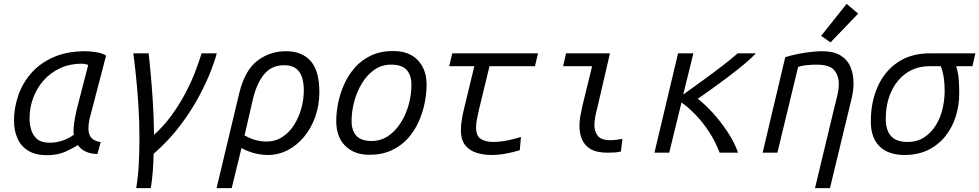

<svg xmlns="http://www.w3.org/2000/svg" viewBox="-20 -796 5105 1001"><path d="M225 13Q164 13 126 -11Q88 -35 70.5 -75.5Q53 -116 53 -168Q53 -232 74.5 -296Q96 -360 141 -412.5Q186 -465 257 -497Q328 -529 426 -529Q447 -529 480.5 -524Q514 -519 533 -506L455 -207Q448 -184 444.5 -164.5Q441 -145 441 -125Q441 -97 455 -79Q469 -61 505 -55L488 7Q451 6 425.5 -6.5Q400 -19 386 -40Q362 -24 321.5 -5.5Q281 13 225 13ZM240 -52Q273 -52 306 -63Q339 -74 365 -94Q362 -108 364 -131.5Q366 -155 370.5 -179.5Q375 -204 379 -221L440 -458Q438 -459 425 -461.5Q412 -464 406 -464Q344 -464 293.5 -440.5Q243 -417 207.5 -377Q172 -337 153 -285.5Q134 -234 134 -178Q134 -151 142 -121.5Q150 -92 172.5 -72Q195 -52 240 -52Z M690 185Q700 126 703.5 60Q707 -6 707 -76Q707 -163 701.5 -248Q696 -333 688.5 -404Q681 -475 675 -518H755Q758 -494 764 -430Q770 -366 776 -278Q782 -190 783 -93Q835 -140 875.5 -196Q916 -252 946.5 -310Q977 -368 997.5 -421.5Q1018 -475 1031 -518H1110Q1102 -485 1079.5 -426.5Q1057 -368 1018 -294.5Q979 -221 920.5 -143Q862 -65 781 6Q780 54 776.5 99Q773 144 766 185Z M1109 185 1228 -313Q1257 -430 1322 -479.5Q1387 -529 1471 -529Q1554 -529 1599.5 -478Q1645 -427 1645 -316Q1645 -247 1623.5 -187Q1602 -127 1565 -82.5Q1528 -38 1479.5 -13Q1431 12 1377 12Q1346 12 1311.5 4Q1277 -4 1239 -24L1188 185ZM1368 -58Q1415 -58 1451.5 -81.5Q1488 -105 1513 -144.5Q1538 -184 1551 -231Q1564 -278 1564 -324Q1564 -389 1539.5 -422.5Q1515 -456 1462 -456Q1397 -456 1358.5 -410.5Q1320 -365 1300 -285L1255 -90Q1287 -72 1315 -65Q1343 -58 1368 -58Z M1905 11Q1827 11 1780 -35.5Q1733 -82 1733 -165Q1733 -209 1743 -259Q1753 -309 1774.5 -357Q1796 -405 1830.5 -444Q1865 -483 1914.5 -506.5Q1964 -530 2030 -530Q2113 -530 2158.5 -482Q2204 -434 2204 -354Q2204 -309 2194 -259Q2184 -209 2162.5 -161Q2141 -113 2106 -74Q2071 -35 2021 -12Q1971 11 1905 11ZM1917 -61Q1966 -61 2004.5 -87.5Q2043 -114 2070 -157Q2097 -200 2111 -251.5Q2125 -303 2125 -354Q2125 -404 2100 -431.5Q2075 -459 2019 -459Q1970 -459 1932 -432.5Q1894 -406 1867.5 -362.5Q1841 -319 1827 -267.5Q1813 -216 1813 -165Q1813 -115 1838 -88Q1863 -61 1917 -61Z M2541 12Q2504 12 2467.5 1.5Q2431 -9 2407 -37Q2383 -65 2383 -117Q2383 -144 2388 -174Q2393 -204 2400 -232L2453 -451H2322L2338 -518H2785L2769 -451H2532L2477 -224Q2472 -201 2467 -177Q2462 -153 2462 -132Q2462 -87 2487 -71.5Q2512 -56 2550 -56Q2586 -56 2626 -64Q2666 -72 2696 -82L2690 -13Q2659 -3 2619.5 4.5Q2580 12 2541 12Z M3147 0Q3091 0 3059 -19Q3027 -38 3014 -70Q3001 -102 3001 -140Q3001 -165 3005.5 -190.5Q3010 -216 3016 -242L3067 -451H2916L2931 -518H3160L3095 -238Q3088 -212 3083.5 -188Q3079 -164 3079 -143Q3079 -111 3096.5 -88Q3114 -65 3164 -65Q3183 -65 3199 -68Q3215 -71 3225 -72L3217 -5Q3219 -7 3203.5 -3.5Q3188 0 3147 0Z M3392 0 3515 -518H3595L3542 -303Q3592 -339 3644.5 -377Q3697 -415 3744.5 -451.5Q3792 -488 3826 -518H3921Q3899 -494 3860 -461.5Q3821 -429 3776 -395Q3731 -361 3689 -331Q3647 -301 3618 -281Q3657 -251 3698 -205.5Q3739 -160 3774 -107Q3809 -54 3828 0H3732Q3709 -59 3677.5 -107.5Q3646 -156 3609.5 -194.5Q3573 -233 3533 -262L3469 0Z M4229 185 4330 -236Q4338 -267 4345.5 -299Q4353 -331 4353 -359Q4353 -403 4328.5 -431Q4304 -459 4237 -459Q4209 -459 4182.5 -456Q4156 -453 4141 -447L4033 0H3956L4074 -498Q4106 -508 4141.5 -515Q4177 -522 4210 -525.5Q4243 -529 4266 -529Q4326 -529 4362 -507Q4398 -485 4414 -447Q4430 -409 4430 -360Q4430 -336 4425.5 -310Q4421 -284 4414 -258L4307 185ZM4310 -575 4261 -609 4394 -776 4454 -725Z M4696 12Q4611 12 4565.5 -33Q4520 -78 4520 -163Q4520 -263 4555.5 -343.5Q4591 -424 4660 -471Q4729 -518 4829 -518H5065L5050 -451H4965Q4975 -420 4978 -386.5Q4981 -353 4981 -309Q4981 -247 4963 -189.5Q4945 -132 4909 -86.5Q4873 -41 4819.5 -14.5Q4766 12 4696 12ZM4711 -56Q4762 -56 4798.5 -80Q4835 -104 4859 -143Q4883 -182 4894 -229Q4905 -276 4905 -321Q4905 -356 4901 -386.5Q4897 -417 4885 -451H4829Q4757 -451 4705.5 -415Q4654 -379 4626 -317Q4598 -255 4598 -176Q4598 -117 4625.5 -86.5Q4653 -56 4711 -56Z"/></svg>

Font: Ubuntu Sans Mono
Style: Italic
Weight: 400
Italic angle: -13.5°
Monospace: yes
Designer: Dalton Maag Ltd
Foundry: Dalton Maag Ltd
Version: Version 1.006